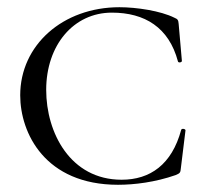

<svg xmlns="http://www.w3.org/2000/svg" viewBox="-20 -500 578 532"><path d="M311 -480C154 -480 36 -375 36 -236C36 -131 105 12 307 12C352 12 410 5 467 -15C479 -20 480 -22 481 -33L494 -139C494 -143 483 -145 482 -140C456 -44 396 -2 317 -2C175 -2 108 -132 108 -251C108 -375 184 -465 290 -465C381 -465 448 -424 473 -330C474 -325 484 -327 484 -331L475 -434C474 -444 473 -447 463 -451C425 -470 358 -480 311 -480Z"/></svg>

Font: Cormorant SC
Style: Regular
Weight: 400
Designer: Christian Thalmann (Catharsis Fonts)
Version: Version 1.000;PS 001.000;hotconv 1.0.70;makeotf.lib2.5.58329